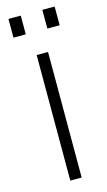

<svg xmlns="http://www.w3.org/2000/svg" viewBox="-112 -742 438 783"><g transform="rotate(-15 107.5 -351.0)"><path d="M83 0V-530H131V0ZM10 -623V-702H62V-623ZM153 -623V-702H205V-623Z"/></g></svg>

Font: Geist ExtLt
Style: Regular
Weight: 400
Designer: Basement.studio, Andrés Briganti, Mateo Zaragoza
Foundry: Basement.studio, Vercel, Andrés Briganti, Guido Ferreyra, Mateo Zaragoza
Version: Version 1.401